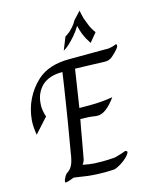

<svg xmlns="http://www.w3.org/2000/svg" viewBox="-153 -1184 1012 1281"><g transform="rotate(-15 353.0 -544.0)"><path d="M694.9 -806.7Q706.7 -809.7 705.9 -798.5Q705.1 -787.2 694.9 -775.9Q679 -756.4 654.1 -734.6Q629.2 -712.8 598.5 -714.4Q546.7 -716.4 496.7 -717.9Q446.7 -719.5 394.9 -721Q383.6 -653.3 374.9 -590.3Q366.2 -527.2 354.9 -460H435.9Q469.2 -460 507.2 -463.1Q545.1 -466.2 585.6 -472.8Q517.9 -379 461.5 -379Q453.3 -379 445.1 -379.7Q436.9 -380.5 429.2 -382.1Q403.6 -385.6 389.7 -385.6Q375.9 -385.6 342.1 -387.2Q329.2 -322.6 318.5 -257.4Q307.7 -192.3 294.9 -127.2Q293.3 -116.4 288.5 -106.4Q283.6 -96.4 280.5 -93.3L277.4 -88.7Q290.3 -85.6 320.8 -80.8Q351.3 -75.9 409.7 -75.9Q427.2 -75.9 447.4 -76.7Q467.7 -77.4 490.3 -79Q496.4 -79 508.7 -82.3Q521 -85.6 533.1 -89.5Q545.1 -93.3 555.6 -96.7Q566.2 -100 569.2 -101.5Q577.4 -106.7 586.2 -100Q594.9 -93.3 575.9 -70.8Q553.3 -45.1 520.3 -25.1Q487.2 -5.1 470.8 -3.6Q463.1 -3.6 446.9 -2.6Q430.8 -1.5 411.3 -1.5Q383.6 -1.5 357.2 -2.6Q330.8 -3.6 319.5 -5.1Q312.8 -5.1 294.4 -7.4Q275.9 -9.7 254.9 -13.1Q233.8 -16.4 216.9 -18.7Q200 -21 196.4 -21Q188.7 -17.9 169.5 -10.8Q150.3 -3.6 138.5 -3.6Q133.8 -3.6 134.9 -10.8Q135.9 -17.9 139.7 -27.4Q143.6 -36.9 149.2 -45.9Q154.9 -54.9 160 -60Q174.4 -69.2 183.3 -78.2Q192.3 -87.2 199.5 -100.8Q206.7 -114.4 212.3 -135.4Q217.9 -156.4 222.6 -190.3Q242.1 -300 254.9 -380Q267.7 -460 277.4 -521Q287.2 -582.1 294.4 -629.7Q301.5 -677.4 307.7 -721H301.5Q217.9 -721 167.7 -677.4Q117.9 -629.2 112.8 -557.9Q107.7 -514.4 125.6 -463.1L33.8 -361.5Q29.2 -388.7 27.4 -413.6Q25.6 -438.5 27.2 -461.5Q33.8 -540 66.2 -605.4Q98.5 -670.8 153.3 -721Q233.8 -792.3 372.8 -792.3L622.6 -793.3Q633.8 -792.3 646.7 -793.3Q672.8 -796.4 692.3 -805.1ZM540 -860Q529.2 -875.9 517.9 -896.4Q507.7 -914.4 498.2 -939.2Q488.7 -964.1 482.1 -993.3Q460 -956.4 436.4 -930Q412.8 -903.6 394.9 -887.2Q374.4 -867.7 353.3 -856.4L388.7 -945.1Q403.6 -953.3 419.5 -966.2Q432.3 -977.4 446.9 -993.6Q461.5 -1009.7 474.4 -1033.8L524.1 -1087.2Q529.2 -1060 536.9 -1030.8Q545.1 -1006.7 557.2 -977.7Q569.2 -948.7 590.3 -921Z"/></g></svg>

Font: MM Jasmine
Style: Regular
Weight: 400
Designer: Khon Soe Zaw Thu
Version: Version 1.00 July 11, 2016, initial release